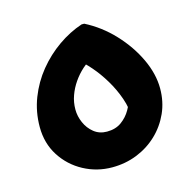

<svg xmlns="http://www.w3.org/2000/svg" viewBox="-88 -650 758 751"><g transform="rotate(-15 290.5 -274.5)"><path d="M43.6 -214.8Q43.6 -276.3 65.1 -331.7Q86.6 -387 123.5 -432.2Q160.4 -477.4 207.6 -510.5Q254.8 -543.5 305.5 -560.4H316.3Q379.7 -528.1 429.7 -474.7Q479.7 -421.2 508.7 -359.5Q537.6 -297.7 537.6 -239.4Q537.6 -185.7 517.2 -140.3Q496.7 -94.8 461 -60.8Q425.3 -26.8 378.3 -8Q331.2 10.8 277.6 10.8Q216 10.8 162.5 -17.9Q109 -46.6 76.3 -97.6Q43.6 -148.7 43.6 -214.8ZM196 -244.8Q196 -217.6 207.6 -191.2Q219.1 -164.7 241.1 -147.1Q263 -129.5 293.6 -129.5Q328.7 -129.5 352.6 -146.9Q376.6 -164.3 390.9 -189.7Q405.2 -215 410.3 -238.6L401.4 -155.3Q402 -195 387.6 -236.4Q373.2 -277.8 350.6 -315.3Q328.1 -352.9 301.8 -383Q275.5 -413.2 251.6 -431L314.4 -428.9Q290.7 -413.6 269.4 -394.4Q248.1 -375.3 231.7 -351.5Q215.3 -327.8 205.7 -301Q196 -274.3 196 -244.8Z"/></g></svg>

Font: Kufam
Style: Italic
Weight: 400
Italic angle: -11°
Designer: Artur Schmal
Foundry: Original Type
Version: Version 1.301; ttfautohint (v1.8.3)